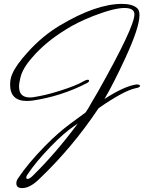

<svg xmlns="http://www.w3.org/2000/svg" viewBox="-20 -646 740 987"><path d="M94 321Q64 321 64 296Q64 282 74 269Q124 194 209 107Q247 68 280.5 39Q314 10 340 -9L420 -68Q427 -78 434 -89.5Q441 -101 448 -114Q456 -127 464 -141.5Q472 -156 482 -172Q671 -507 671 -572Q671 -605 620 -605Q566 -605 460 -564Q417 -547 380.5 -529Q344 -511 315 -492Q212 -428 147 -352Q96 -295 85 -247Q78 -220 78 -200Q78 -145 134 -145Q139 -145 144.5 -145.5Q150 -146 155 -147Q181 -151 213.5 -158.5Q246 -166 287 -179Q375 -207 409 -228Q423 -236 431 -236Q438 -236 438 -231Q438 -225 427 -219Q296 -151 147 -129Q139 -128 132 -127.5Q125 -127 118 -127Q32 -127 32 -211Q32 -243 44 -268Q63 -312 121 -376Q195 -459 286 -514Q473 -626 607 -626Q659 -626 684 -605Q697 -595 697 -568Q697 -505 624 -347Q565 -219 517 -137Q618 -203 682 -212Q700 -211 700 -205Q700 -196 675 -192Q614 -178 487 -90Q416 16 340 106Q264 196 184 272Q135 321 94 321ZM122 274Q132 274 150 256Q208 199 265 133Q322 67 380 -11L361 2Q308 38 242 106Q164 186 120 253Q115 261 115 266Q115 274 122 274Z"/></svg>

Font: Whisper
Style: Regular
Weight: 400
Designer: Robert E. Leuschke
Foundry: Robert E. Leuschke
Version: Version 1.010; ttfautohint (v1.8.4.7-5d5b)